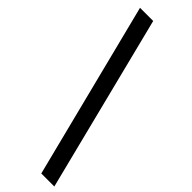

<svg xmlns="http://www.w3.org/2000/svg" viewBox="-317 -846 990 990"><g transform="rotate(45 178.0 -351.0)"><path d="M261 131 17 -833H113L356 131Z"/></g></svg>

Font: Enriqueta
Style: Bold
Weight: 700
Designer: Viviana Monsalve, Gustavo Ibarra
Foundry: 72Puntos
Version: Version 2.000